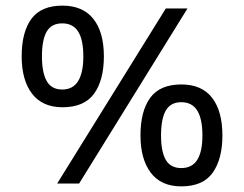

<svg xmlns="http://www.w3.org/2000/svg" viewBox="-20 -652 868 682"><path d="M569 -622H646L261 0H183ZM202 -271Q131 -271 94 -319Q57 -367 57 -452Q57 -538 91.5 -585Q126 -632 202 -632Q274 -632 311.5 -585Q349 -538 349 -452Q349 -367 314 -319Q279 -271 202 -271ZM201 -334Q239 -334 257.5 -364Q276 -394 276 -452Q276 -511 257.5 -540Q239 -569 201 -569Q163 -569 146 -540Q129 -511 129 -452Q129 -394 146 -364Q163 -334 201 -334ZM624 10Q552 10 515.5 -38.5Q479 -87 479 -171Q479 -257 513.5 -304.5Q548 -352 624 -352Q697 -352 733.5 -304.5Q770 -257 770 -171Q770 -87 735.5 -38.5Q701 10 624 10ZM624 -55Q662 -55 680.5 -84Q699 -113 699 -171Q699 -230 680.5 -259.5Q662 -289 624 -289Q586 -289 569 -259.5Q552 -230 552 -171Q552 -113 569 -84Q586 -55 624 -55Z"/></svg>

Font: hexlsinhala05
Style: Book
Weight: 400
Designer: Jelle Bosma - Monotype Design Team
Foundry: Monotype Imaging Inc.
Version: Version 2.003